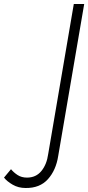

<svg xmlns="http://www.w3.org/2000/svg" viewBox="-193 -720 441 960"><path d="M-138 126 -173 168Q-158 187 -129.5 203.5Q-101 220 -65 220Q6 221 46.5 176Q87 131 98 60L228 -700H176L48 50Q41 102 14 135Q-13 168 -58 168Q-85 168 -104.5 155.5Q-124 143 -138 126Z"/></svg>

Font: Jost* 300 Light Italic
Style: Italic
Weight: 300
Italic angle: -10°
Version: Version 3.200; ttfautohint (v0.97) -l 8 -r 50 -G 200 -x 14 -